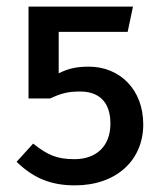

<svg xmlns="http://www.w3.org/2000/svg" viewBox="-20 -547 492 579"><path d="M381 -527H66V-250H131C166 -266 185 -271 222 -271C277 -271 313 -241 313 -174C313 -105 269 -67 205 -67C152 -67 124 -79 80 -114L30 -59C79 -12 130 12 206 12C330 12 412 -63 412 -172C412 -277 341 -346 248 -346C207 -346 184 -339 157 -326V-451H365Z"/></svg>

Font: Fira Sans
Style: Regular
Weight: 400
Designer: Carrois Corporate & Edenspiekermann AG
Foundry: Carrois Corporate GbR & Edenspiekermann AG
Version: Version 4.203